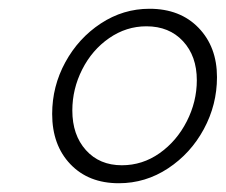

<svg xmlns="http://www.w3.org/2000/svg" viewBox="-20 -793 515 438"><path d="M99 -533Q99 -596 129 -651Q159 -706 210 -739.5Q261 -773 321 -773Q391 -773 433 -729.5Q475 -686 475 -617Q475 -554 445 -498.5Q415 -443 363.5 -409Q312 -375 251 -375Q182 -375 140.5 -418.5Q99 -462 99 -533ZM429 -610Q429 -665 397.5 -699Q366 -733 314 -733Q268 -733 229 -706Q190 -679 167.5 -634.5Q145 -590 145 -541Q145 -485 176 -450.5Q207 -416 258 -416Q305 -416 344 -443.5Q383 -471 406 -516Q429 -561 429 -610Z"/></svg>

Font: Open Sauce Sans Light Italic
Style: Regular
Weight: 300
Italic angle: -10°
Designer: Alfredo Marco Pradil
Foundry: Creative Sauce Fz LLC
Version: Version 1.477